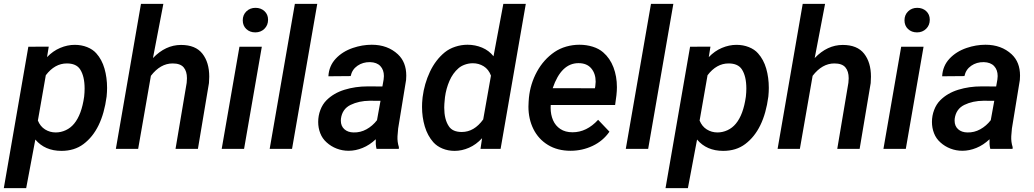

<svg xmlns="http://www.w3.org/2000/svg" viewBox="-47 -770 5348 993"><path d="M135.7 -48.3 88.4 203.1H-27.3L99.6 -528.3L205.1 -528.8L196.3 -474.6Q226.6 -506.3 264.2 -522.2Q301.8 -538.1 339.8 -538.1Q374 -538.1 403.6 -526.4Q433.1 -514.6 451.2 -494.1Q480 -461.9 493.4 -415.3Q506.8 -368.7 506.8 -315.4Q506.8 -294.9 504.4 -270.5Q481.4 -97.2 384.8 -24.9Q337.9 10.3 271 10.3Q185.1 10.3 135.7 -48.3ZM189.9 -380.9 148.9 -146.5Q161.1 -116.2 186 -100.6Q210.9 -85 241.2 -85Q268.1 -85 293.2 -96.7Q318.4 -108.4 336.4 -130.4Q375 -176.8 388.2 -270Q390.6 -292 390.6 -312Q390.6 -376 367.2 -411.6Q347.2 -441.9 298.8 -441.9Q236.3 -441.9 189.9 -380.9Z M733.4 -377.9 667.5 0H552.2L682.1 -750H797.9L744.1 -469.7Q809.1 -537.6 889.2 -537.6Q964.4 -537.6 999.8 -492.4Q1035.2 -447.3 1035.2 -373.5Q1035.2 -357.4 1033.7 -340.3L976.6 0H860.8L918.5 -341.8Q919.9 -354.5 919.9 -365.2Q919.9 -401.4 902.8 -421.6Q885.7 -441.9 845.7 -441.9Q782.7 -441.9 733.4 -377.9Z M1274.4 -729.5Q1302.2 -729.5 1320.8 -712.4Q1339.4 -695.3 1339.4 -668Q1339.4 -639.6 1320.6 -621.1Q1301.8 -602.5 1273.4 -602.5Q1245.1 -602.5 1226.8 -619.9Q1208.5 -637.2 1208.5 -665Q1208.5 -692.9 1227.3 -711.2Q1246.1 -729.5 1274.4 -729.5ZM1307.1 -528.3 1215.3 0H1099.6L1191.4 -528.3Z M1593.8 -750 1463.4 0H1347.7L1478 -750Z M1900.4 0Q1897.5 -10.3 1896.5 -24.9V-49.8Q1864.3 -19.5 1828.1 -4.9Q1792 9.8 1755.9 9.8Q1723.6 9.8 1694.3 -1.5Q1665 -12.7 1642.1 -33.7Q1620.1 -53.2 1609.4 -80.8Q1598.6 -108.4 1598.6 -139.2Q1598.6 -171.4 1609.9 -201.2Q1621.1 -231 1641.6 -251.5Q1678.7 -288.6 1734.9 -305.9Q1791 -323.2 1854.5 -323.2L1930.7 -322.8L1937 -358.4Q1938.5 -368.2 1938.5 -376.5Q1938.5 -408.7 1920.2 -428.2Q1901.9 -447.8 1866.7 -448.7Q1829.6 -449.2 1801.8 -429.9Q1773.9 -410.6 1766.6 -376.5L1651.4 -375.5Q1654.3 -428.7 1689 -466.1Q1723.6 -503.4 1777.8 -522Q1826.7 -538.6 1875.5 -538.6Q1957.5 -538.6 2010.7 -489.3Q2054.2 -448.7 2054.2 -378.9Q2054.2 -364.3 2053.2 -356.4L2012.2 -105.5L2008.8 -65.4Q2007.3 -36.1 2016.1 -8.8L2015.6 0ZM1902.8 -148.4 1920.9 -248.5 1865.7 -249Q1809.1 -248.5 1766.1 -227.5Q1723.1 -206.5 1716.3 -156.2Q1715.8 -152.8 1715.8 -146Q1715.8 -118.2 1733.9 -101.8Q1752 -85.4 1781.7 -85Q1816.9 -84 1848.4 -101.3Q1879.9 -118.7 1902.8 -148.4Z M2438 0 2446.3 -55.2Q2415.5 -22 2378.7 -5.9Q2341.8 10.3 2304.2 10.3Q2270.5 10.3 2241.5 -1.7Q2212.4 -13.7 2193.8 -34.7Q2164.1 -68.4 2149.9 -116.2Q2135.7 -164.1 2135.7 -216.8Q2135.7 -239.3 2137.7 -256.8L2138.7 -267.6Q2147.5 -336.9 2176.5 -398.7Q2205.6 -460.4 2253.4 -499.5Q2276.4 -518.1 2307.4 -528.3Q2338.4 -538.6 2371.1 -538.6Q2410.6 -538.6 2446.3 -523.7Q2481.9 -508.8 2505.4 -479L2556.2 -750H2672.4L2542 0ZM2253.4 -257.3Q2250.5 -230 2250.5 -213.9Q2250.5 -152.8 2273.9 -117.7Q2293 -87.4 2341.3 -87.4Q2405.3 -87.4 2452.1 -152.3L2492.2 -378.9Q2480 -411.6 2454.6 -427.2Q2429.2 -442.9 2398.4 -442.9Q2377.4 -442.9 2357.4 -435.8Q2337.4 -428.7 2324.2 -417Q2294.9 -391.6 2277.6 -351.8Q2260.3 -312 2254.4 -267.6Z M3105 -88.9Q3071.8 -41 3018.1 -15.6Q2964.4 9.8 2903.8 9.8Q2836.4 9.8 2787.1 -20.3Q2737.8 -50.3 2711.9 -102.3Q2686 -154.3 2686 -218.8Q2686 -226.6 2687 -244.1L2688.5 -264.6Q2695.8 -336.9 2730.2 -399.7Q2764.6 -462.4 2820.8 -501Q2848.1 -519.5 2881.6 -529.1Q2915 -538.6 2949.7 -538.6Q2985.8 -538.6 3018.1 -528.6Q3050.3 -518.6 3072.3 -499.5Q3107.9 -468.8 3125.7 -421.9Q3143.6 -375 3143.6 -318.8Q3143.6 -300.8 3141.1 -277.3L3134.3 -227.1H2801.3Q2800.8 -222.2 2800.8 -212.4Q2800.8 -177.2 2813.2 -148.4Q2825.7 -119.6 2851.1 -102.8Q2876.5 -85.9 2914.1 -85.9Q2987.3 -85.9 3046.4 -150.4ZM2811.5 -314 3029.8 -313.5 3031.7 -323.7Q3033.7 -339.4 3033.7 -347.2Q3033.7 -389.2 3011 -416.3Q2988.3 -443.4 2944.8 -443.4Q2855.5 -443.4 2811.5 -314Z M3435.5 -750 3305.2 0H3189.5L3319.8 -750Z M3558.1 -48.3 3510.7 203.1H3395L3522 -528.3L3627.4 -528.8L3618.7 -474.6Q3648.9 -506.3 3686.5 -522.2Q3724.1 -538.1 3762.2 -538.1Q3796.4 -538.1 3825.9 -526.4Q3855.5 -514.6 3873.5 -494.1Q3902.3 -461.9 3915.8 -415.3Q3929.2 -368.7 3929.2 -315.4Q3929.2 -294.9 3926.8 -270.5Q3903.8 -97.2 3807.1 -24.9Q3760.3 10.3 3693.4 10.3Q3607.4 10.3 3558.1 -48.3ZM3612.3 -380.9 3571.3 -146.5Q3583.5 -116.2 3608.4 -100.6Q3633.3 -85 3663.6 -85Q3690.4 -85 3715.6 -96.7Q3740.7 -108.4 3758.8 -130.4Q3797.4 -176.8 3810.5 -270Q3813 -292 3813 -312Q3813 -376 3789.6 -411.6Q3769.5 -441.9 3721.2 -441.9Q3658.7 -441.9 3612.3 -380.9Z M4155.8 -377.9 4089.8 0H3974.6L4104.5 -750H4220.2L4166.5 -469.7Q4231.4 -537.6 4311.5 -537.6Q4386.7 -537.6 4422.1 -492.4Q4457.5 -447.3 4457.5 -373.5Q4457.5 -357.4 4456.1 -340.3L4398.9 0H4283.2L4340.8 -341.8Q4342.3 -354.5 4342.3 -365.2Q4342.3 -401.4 4325.2 -421.6Q4308.1 -441.9 4268.1 -441.9Q4205.1 -441.9 4155.8 -377.9Z M4696.8 -729.5Q4724.6 -729.5 4743.2 -712.4Q4761.7 -695.3 4761.7 -668Q4761.7 -639.6 4742.9 -621.1Q4724.1 -602.5 4695.8 -602.5Q4667.5 -602.5 4649.2 -619.9Q4630.9 -637.2 4630.9 -665Q4630.9 -692.9 4649.7 -711.2Q4668.5 -729.5 4696.8 -729.5ZM4729.5 -528.3 4637.7 0H4522L4613.8 -528.3Z M5074.7 0Q5071.8 -10.3 5070.8 -24.9V-49.8Q5038.6 -19.5 5002.4 -4.9Q4966.3 9.8 4930.2 9.8Q4897.9 9.8 4868.7 -1.5Q4839.4 -12.7 4816.4 -33.7Q4794.4 -53.2 4783.7 -80.8Q4772.9 -108.4 4772.9 -139.2Q4772.9 -171.4 4784.2 -201.2Q4795.4 -231 4815.9 -251.5Q4853 -288.6 4909.2 -305.9Q4965.3 -323.2 5028.8 -323.2L5105 -322.8L5111.3 -358.4Q5112.8 -368.2 5112.8 -376.5Q5112.8 -408.7 5094.5 -428.2Q5076.2 -447.8 5041 -448.7Q5003.9 -449.2 4976.1 -429.9Q4948.2 -410.6 4940.9 -376.5L4825.7 -375.5Q4828.6 -428.7 4863.3 -466.1Q4897.9 -503.4 4952.1 -522Q5001 -538.6 5049.8 -538.6Q5131.8 -538.6 5185.1 -489.3Q5228.5 -448.7 5228.5 -378.9Q5228.5 -364.3 5227.5 -356.4L5186.5 -105.5L5183.1 -65.4Q5181.6 -36.1 5190.4 -8.8L5189.9 0ZM5077.1 -148.4 5095.2 -248.5 5040 -249Q4983.4 -248.5 4940.4 -227.5Q4897.5 -206.5 4890.6 -156.2Q4890.1 -152.8 4890.1 -146Q4890.1 -118.2 4908.2 -101.8Q4926.3 -85.4 4956.1 -85Q4991.2 -84 5022.7 -101.3Q5054.2 -118.7 5077.1 -148.4Z"/></svg>

Font: Mardoto Medium
Style: Italic
Weight: 500
Italic angle: -12°
Designer: Christian Robertson, Vahan Hovhannisyan
Foundry: Google
Version: Version 1.000